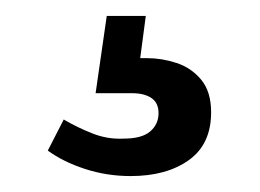

<svg xmlns="http://www.w3.org/2000/svg" viewBox="-20 -25 326 241"><path d="M144 196Q114 196 86.5 187Q59 178 40 164L60 125Q77 135 96 142.5Q115 150 135 149Q158 149 168.5 140Q179 131 179 117Q179 104 170 98Q161 92 146 92H100L114 -5H163L156 48H165Q183 48 201.5 54Q220 60 232.5 75Q245 90 245 116Q245 156 217 176Q189 196 144 196Z"/></svg>

Font: Montagu Slab Medium
Style: Regular
Weight: 500
Version: Version 1.000